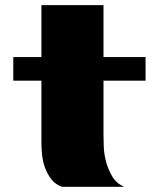

<svg xmlns="http://www.w3.org/2000/svg" viewBox="-20 -720 611 740"><path d="M31.2 -500H139.6V-700.2H378.9V-500H541V-409.2H378.9V-200.2Q378.9 -183.6 379.9 -155.3Q380.9 -127 388.7 -97.2Q396.5 -67.4 412.6 -40Q428.7 -12.7 459 0H219.7Q193.4 -8.8 177.7 -29.3Q162.1 -49.8 153.3 -74.2Q144.5 -98.6 142.1 -124.5Q139.6 -150.4 139.6 -169.9V-409.2H31.2Z"/></svg>

Font: Polsku
Style: Regular
Weight: 400
Designer: Sebastien Sanfilippo
Version: Version 1.1